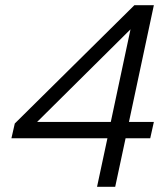

<svg xmlns="http://www.w3.org/2000/svg" viewBox="-20 -720 646 740"><path d="M354 0 394 -187H24L37 -244L498 -700H573L477 -250H573L559 -187H464L424 0ZM123 -250H407L483 -607Z"/></svg>

Font: Red Hat Text VF
Style: Italic
Weight: 400
Italic angle: -12°
Designer: Pentagram, MCKL
Foundry: Pentagram, MCKL
Version: Version 1.023